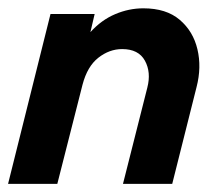

<svg xmlns="http://www.w3.org/2000/svg" viewBox="-26 -451 532 471"><path d="M-6.2 0 97.9 -416.7H206.2L195.8 -372.2Q222.9 -402.1 256.6 -416.3Q290.3 -430.6 325.7 -430.6Q381.9 -430.6 414.9 -402.4Q447.9 -374.3 458.3 -330.2Q468.8 -286.1 456.2 -237.5L396.5 0H275.7L335.4 -236.1Q345.1 -273.6 329.5 -302.1Q313.9 -330.6 273.6 -330.6Q242.4 -330.6 215.3 -309.4Q188.2 -288.2 176.4 -243.1L114.6 0Z"/></svg>

Font: Afacad
Style: Bold Italic
Weight: 700
Italic angle: -14°
Designer: Kristian Moeller
Foundry: Dicotype
Version: Version 1.000; ttfautohint (v1.8.4.7-5d5b)